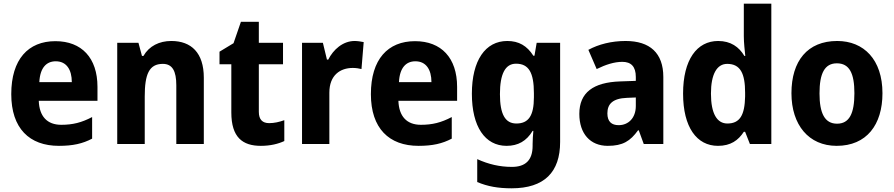

<svg xmlns="http://www.w3.org/2000/svg" viewBox="-20 -780 4841 1040"><path d="M280 -557C133 -557 41 -459 41 -270C41 -85 139 10 299 10C375 10 428 -2 479 -29V-146C422 -116 374 -104 312 -104C235 -104 193 -150 190 -234H508V-309C508 -467 422 -557 280 -557ZM282 -448C340 -448 369 -403 369 -335H193C197 -414 232 -448 282 -448Z M908 -558C843 -558 788 -531 757 -477H749L730 -548H615V0H764V-257C764 -377 787 -434 862 -434C914 -434 935 -395 935 -318V0H1084V-359C1084 -494 1016 -558 908 -558Z M1438 -113C1402 -113 1382 -132 1382 -174V-432H1513V-548H1382V-662H1285L1245 -546L1169 -500V-432H1233V-171C1233 -36 1294 10 1393 10C1445 10 1488 -1 1520 -16V-129C1492 -119 1465 -113 1438 -113Z M1901 -558C1837 -558 1785 -511 1758 -457H1751L1729 -548H1616V0H1764V-278C1764 -373 1823 -412 1891 -412C1908 -412 1927 -409 1938 -406L1950 -552C1936 -555 1916 -558 1901 -558Z M2228 -557C2081 -557 1989 -459 1989 -270C1989 -85 2087 10 2247 10C2323 10 2376 -2 2427 -29V-146C2370 -116 2322 -104 2260 -104C2183 -104 2141 -150 2138 -234H2456V-309C2456 -467 2370 -557 2228 -557ZM2230 -448C2288 -448 2317 -403 2317 -335H2141C2145 -414 2180 -448 2230 -448Z M2728 -558C2609 -558 2536 -453 2536 -272C2536 -94 2607 10 2724 10C2786 10 2832 -16 2865 -71H2869C2867 -50 2865 -21 2865 0V10C2865 88 2826 124 2753 124C2687 124 2627 110 2565 82V206C2621 230 2679 240 2751 240C2929 240 3014 152 3014 -11V-548H2887L2875 -478H2869C2835 -532 2790 -558 2728 -558ZM2775 -435C2844 -435 2872 -387 2872 -275V-253C2872 -152 2842 -111 2777 -111C2716 -111 2688 -162 2688 -270C2688 -380 2717 -435 2775 -435Z M3369 -558C3292 -558 3222 -540 3167 -510L3212 -406C3261 -430 3307 -445 3351 -445C3398 -445 3424 -420 3424 -363V-342L3339 -339C3194 -334 3118 -279 3118 -163C3118 -56 3177 10 3272 10C3354 10 3394 -16 3436 -74H3440L3467 0H3573V-363C3573 -493 3500 -558 3369 -558ZM3376 -250 3424 -252V-206C3424 -141 3384 -102 3331 -102C3293 -102 3270 -121 3270 -166C3270 -217 3299 -247 3376 -250Z M3869 10C3938 10 3979 -20 4009 -66H4016L4042 0H4158V-760H4009V-584C4009 -548 4014 -507 4017 -477H4012C3983 -526 3938 -558 3870 -558C3755 -558 3680 -457 3680 -273C3680 -91 3754 10 3869 10ZM3920 -111C3864 -111 3831 -164 3831 -273C3831 -378 3863 -434 3919 -434C3991 -434 4016 -381 4016 -278V-257C4014 -157 3988 -111 3920 -111Z M4760 -275C4760 -457 4659 -558 4515 -558C4354 -558 4267 -450 4267 -275C4267 -103 4361 10 4512 10C4674 10 4760 -104 4760 -275ZM4419 -274C4419 -383 4447 -437 4513 -437C4581 -437 4608 -383 4608 -275C4608 -166 4581 -110 4514 -110C4447 -110 4419 -167 4419 -274Z"/></svg>

Font: Noto Sans Armenian SemiCondensed Medium
Style: Regular
Weight: 500
Width: 4
Designer: Monotype Design Team
Foundry: Monotype Imaging Inc.
Version: Version 2.008